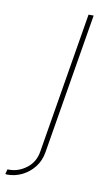

<svg xmlns="http://www.w3.org/2000/svg" viewBox="-178 -590 486 839"><g transform="rotate(10 65.0 -170.0)"><path d="M144.9 -545.5H167.6L63.9 79.5Q57.5 117.9 35.3 146Q13.1 174 -17.9 189.3Q-49 204.5 -82.4 204.5Q-88.1 204.5 -92.3 203.1L-86.6 181.8H-78.1Q-37.6 181.8 -2 154.7Q33.7 127.5 41.2 79.5Z"/></g></svg>

Font: Inter UI Thin
Style: Italic
Weight: 100
Italic angle: -9.39999°
Designer: Rasmus Andersson
Foundry: rsms
Version: 3.2;8d6f07862